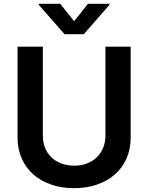

<svg xmlns="http://www.w3.org/2000/svg" viewBox="-20 -971 774 1002"><path d="M661.9 -727.3V-252.1Q661.9 -193.5 640.8 -145.1Q619.7 -96.6 581 -62Q542.3 -27.3 487.7 -8.2Q433.2 11 366.8 11Q300.1 11 245.6 -8.2Q191.1 -27.3 152.5 -62Q114 -96.6 92.9 -145.1Q71.7 -193.5 71.7 -252.1V-727.3H203.5V-263.1Q203.5 -229 214.8 -200.3Q226.2 -171.5 247.5 -150.7Q268.8 -130 299 -118.3Q329.2 -106.5 366.8 -106.5Q404.1 -106.5 434.3 -118.3Q464.5 -130 485.8 -150.7Q507.1 -171.5 518.6 -200.3Q530.2 -229 530.2 -263.1V-727.3ZM366.8 -860.1 438.9 -951H551.5V-946L417.3 -792.6H316.8L182.2 -946V-951H294.7Z"/></svg>

Font: Interop SemBd
Style: Regular
Weight: 600
Designer: Rasmus Andersson, Google, Jang Haemin
Foundry: jhaemin
Version: Version 1.008